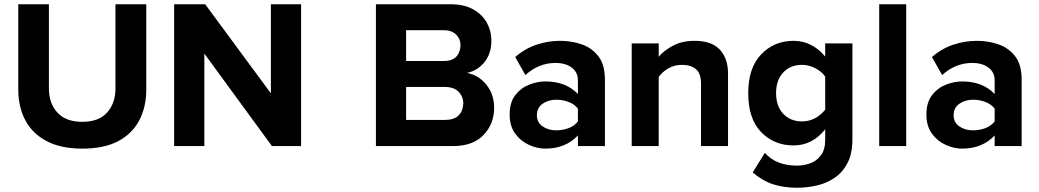

<svg xmlns="http://www.w3.org/2000/svg" viewBox="-20 -687 4888 903"><path d="M367 12Q266 12 199 -23.5Q132 -59 99 -121.5Q66 -184 66 -266V-667H210V-271Q210 -201 250 -157.5Q290 -114 367 -114Q444 -114 483.5 -157.5Q523 -201 523 -271V-667H668V-267Q668 -184 635 -121Q602 -58 535.5 -23Q469 12 367 12Z M1396 0H1259L941 -435V0H799V-667H945L1254 -248V-667H1396Z M2110 0H1748V-667H2099Q2163 -667 2205.5 -643Q2248 -619 2269.5 -580.5Q2291 -542 2291 -497Q2291 -434 2258 -394Q2225 -354 2176 -344Q2231 -334 2267.5 -288.5Q2304 -243 2304 -180Q2304 -105 2254.5 -52.5Q2205 0 2110 0ZM2068 -400Q2140 -400 2146 -472Q2146 -504 2125 -524.5Q2104 -545 2068 -545H1890V-400ZM2073 -123Q2154 -123 2159 -200Q2159 -232 2137 -255Q2115 -278 2073 -278H1890V-123Z M2825 0H2698V-50Q2640 12 2545 12Q2507 12 2468 -5.5Q2429 -23 2403 -58.5Q2377 -94 2377 -148Q2377 -205 2403 -239Q2429 -273 2468 -288.5Q2507 -304 2545 -304Q2641 -304 2698 -245V-310Q2698 -347 2669 -369Q2640 -391 2592 -391Q2514 -391 2451 -334L2403 -419Q2448 -458 2502.5 -476.5Q2557 -495 2614 -495Q2669 -495 2717 -478Q2765 -461 2795 -421.5Q2825 -382 2825 -312ZM2596 -74Q2627 -74 2654.5 -84.5Q2682 -95 2698 -116V-176Q2682 -197 2654.5 -207.5Q2627 -218 2596 -218Q2559 -218 2532 -199Q2505 -180 2505 -145Q2505 -111 2532 -92.5Q2559 -74 2596 -74Z M3404 0H3277V-292Q3277 -342 3253 -362Q3229 -382 3188 -382Q3151 -382 3122.5 -365Q3094 -348 3078 -325V0H2951V-483H3078V-420Q3102 -449 3145 -472Q3188 -495 3247 -495Q3327 -495 3365.5 -453.5Q3404 -412 3404 -341Z M3728 196Q3666 196 3615.5 179.5Q3565 163 3520 124L3577 32Q3606 64 3644 78Q3682 92 3728 92Q3759 92 3789.5 81.5Q3820 71 3840.5 44Q3861 17 3861 -30V-79Q3801 -3 3712 -3Q3621 -3 3560 -65.5Q3499 -128 3499 -249Q3499 -368 3560 -431.5Q3621 -495 3712 -495Q3799 -495 3861 -421V-483H3989V-33Q3989 36 3965.5 80.5Q3942 125 3903.5 150.5Q3865 176 3819 186Q3773 196 3728 196ZM3752 -116Q3815 -116 3861 -171V-327Q3844 -351 3814 -366.5Q3784 -382 3752 -382Q3698 -382 3664 -346.5Q3630 -311 3630 -249Q3630 -187 3664 -151.5Q3698 -116 3752 -116Z M4242 0H4115V-667H4242Z M4785 0H4658V-50Q4600 12 4505 12Q4467 12 4428 -5.5Q4389 -23 4363 -58.5Q4337 -94 4337 -148Q4337 -205 4363 -239Q4389 -273 4428 -288.5Q4467 -304 4505 -304Q4601 -304 4658 -245V-310Q4658 -347 4629 -369Q4600 -391 4552 -391Q4474 -391 4411 -334L4363 -419Q4408 -458 4462.5 -476.5Q4517 -495 4574 -495Q4629 -495 4677 -478Q4725 -461 4755 -421.5Q4785 -382 4785 -312ZM4556 -74Q4587 -74 4614.5 -84.5Q4642 -95 4658 -116V-176Q4642 -197 4614.5 -207.5Q4587 -218 4556 -218Q4519 -218 4492 -199Q4465 -180 4465 -145Q4465 -111 4492 -92.5Q4519 -74 4556 -74Z"/></svg>

Font: UN Bangla
Style: Bold
Weight: 700
Designer: Desinged by Rajon, Unicode developed by Rashed (IMGN)
Version: Version 2.001;March 19, 2023;FontCreator 14.0.0.2901 64-bit